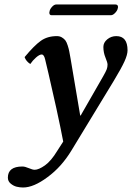

<svg xmlns="http://www.w3.org/2000/svg" viewBox="-20 -605 589 857"><path d="M475.1 -537.1H210Q200.2 -537.1 200.2 -548.8Q200.2 -552.2 201.2 -554.2Q202.6 -564 212.2 -574.5Q221.7 -585 231 -585H495.1Q506.8 -585 506.8 -573.2Q506.8 -570.8 505.9 -568.8Q504.4 -558.6 494.4 -547.9Q484.4 -537.1 475.1 -537.1ZM294.9 -344.2 337.9 -89.8 339.8 -88.9 440.9 -265.1Q453.1 -286.6 456.5 -296.1Q460 -305.7 460 -316.9Q460 -325.7 450.7 -348.1Q441.4 -370.6 441.4 -395.5Q441.4 -415 458.7 -429.4Q476.1 -443.8 499 -443.8Q549.3 -443.8 549.3 -380.4Q549.3 -360.8 535.6 -330.8Q522 -300.8 487.8 -244.1L298.8 66.9Q254.4 140.1 192.4 185.5Q130.4 231.9 83 231.9Q68.8 231.9 54.7 228.5Q40.5 225.1 27.8 214.6Q15.1 204.1 15.1 188Q15.1 138.2 80.1 138.2Q91.3 138.2 108.4 145.5Q125.5 152.8 134.8 152.8Q152.8 152.8 180.7 133.1Q208.5 113.3 235.8 67.9L262.2 26.9Q251.5 -29.8 231.4 -122.1L196.3 -277.3L181.2 -340.8Q176.3 -361.8 166 -361.8Q156.2 -361.8 141.1 -348.6Q126 -335.4 115.2 -319.3Q96.2 -331.5 89.8 -350.1Q132.3 -401.4 161.9 -422.6Q191.4 -443.8 233.9 -443.8Q246.6 -443.8 256.3 -438Q266.1 -432.1 271.7 -424.8Q277.3 -417.5 282.2 -402.1Q287.1 -386.7 289.1 -376Q290.5 -371.1 294.9 -344.2Z"/></svg>

Font: Linux Libertine G
Style: Semibold Italic
Weight: 600
Italic angle: -11.5°
Designer: Philipp H. Poll
Foundry: Philipp H. Poll
Version: Version 5.1.1